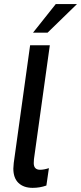

<svg xmlns="http://www.w3.org/2000/svg" viewBox="-20 -921 401 950"><path d="M46 -87Q46 -94.5 48 -114.5L129 -697H226.5L148 -133.5Q147 -126.5 147 -114Q147 -81 178.5 -81Q197 -81 222 -89L209.5 -3Q177.5 8.5 141.5 8.5Q97 8.5 71.5 -15.8Q46 -40 46 -87ZM256 -901H361L215.5 -759.5H143.5Z"/></svg>

Font: HK Grotesk Medium
Style: Italic
Weight: 500
Italic angle: -8°
Designer: Alfredo Marco Pradil
Foundry: Hanken Design Co.
Version: Version 3.004